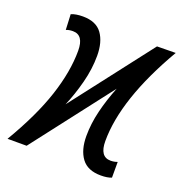

<svg xmlns="http://www.w3.org/2000/svg" viewBox="-135 -641 712 746"><g transform="rotate(20 221.0 -268.5)"><path d="M404 3V-62Q391 -57 376 -57Q331 -57 331 -122Q331 -296 471 -537L394 -536L137 -203Q158 -252 173 -309.5Q188 -367 188 -422Q188 -479 163.5 -513Q139 -547 84 -547Q55 -547 36 -539L39 -475Q51 -480 67 -480Q112 -480 112 -415Q112 -329 78.5 -227Q45 -125 -29 0H50L303 -328Q281 -273 268 -219.5Q255 -166 255 -115Q255 -58 280 -24Q305 10 360 10Q387 10 404 3Z"/></g></svg>

Font: Noto Sans Display Condensed
Style: Italic
Weight: 400
Width: 3
Designer: Monotype Design team
Foundry: Monotype Imaging Inc.
Version: 1.000